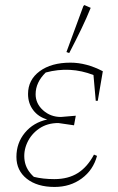

<svg xmlns="http://www.w3.org/2000/svg" viewBox="-20 -734 469 760"><path d="M196 6Q127 6 86 -26.5Q45 -59 45 -113Q45 -168 78.5 -208.5Q112 -249 167 -261Q132 -271 111.5 -298Q91 -325 91 -362Q91 -418 137 -452Q183 -486 259 -486Q322 -486 387 -452L367 -335H359L350 -437Q258 -473 161 -447Q121 -408 121 -361Q121 -324 150.5 -297.5Q180 -271 221 -271L280 -276L273 -238L211 -247Q167 -247 135 -225Q103 -203 87.5 -168.5Q72 -134 77.5 -98Q83 -62 114 -34Q150 -25 195 -25Q250 -25 288 -49Q326 -73 352 -122L364 -117Q349 -61 303.5 -27.5Q258 6 196 6ZM254 -524 243 -528 310 -710 314 -714 339 -703Q323 -663 301.5 -618.5Q280 -574 254 -524Z"/></svg>

Font: Piazzolla Thin
Style: Italic
Weight: 100
Italic angle: -11.3°
Designer: Juan Pablo del Peral
Foundry: Huerta Tipografica
Version: Version 1.330